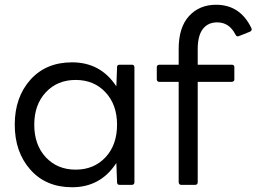

<svg xmlns="http://www.w3.org/2000/svg" viewBox="-20 -777 1078 807"><path d="M283 10Q173 10 107.5 -64Q42 -138 42 -253Q42 -368 107.5 -441.5Q173 -515 283 -515Q403 -515 469 -414L472 -495Q472 -505 483 -505H535Q544 -505 545 -495V-11Q545 -1 535 0H483Q472 0 472 -11L469 -92Q403 10 283 10ZM298 -64Q375 -64 423.5 -116Q472 -168 472 -253Q472 -337 423.5 -389Q375 -441 298 -441Q221 -441 172.5 -389Q124 -337 124 -253Q124 -168 172.5 -116Q221 -64 298 -64Z M801 0H742Q732 0 731 -11V-433H650Q640 -433 639 -443V-495Q639 -504 650 -505H731V-571Q731 -662 774.5 -709.5Q818 -757 888 -757Q990 -757 1037 -658L1038 -654Q1038 -648 1031 -644Q982 -624 980 -624Q974 -624 970 -631Q944 -683 893 -683Q854 -683 832.5 -655Q811 -627 811 -570V-505H954Q965 -505 965 -495V-443Q965 -434 954 -433H811V-11Q811 -1 801 0Z"/></svg>

Font: YamahaIndonesia935. App
Style: Regular
Weight: 400
Designer: Dalton Maag Ltd
Foundry: Dalton Maag Ltd
Version: Version 1.002; January 01, 2024; Regular/Italic